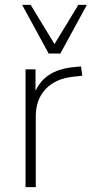

<svg xmlns="http://www.w3.org/2000/svg" viewBox="-20 -769 377 789"><path d="M85 0V-484H126V-371H116Q136 -430 179 -459.5Q222 -489 292 -494L313 -496L318 -458L284 -454Q210 -447 168.5 -404Q127 -361 127 -290V0ZM180 -549 71 -749H106L204 -588L302 -749H337L228 -549Z"/></svg>

Font: Nunito Sans 12pt ExtraLight
Style: Regular
Weight: 200
Version: Version 3.101;gftools[0.9.27]